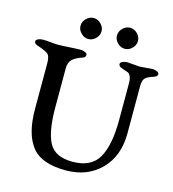

<svg xmlns="http://www.w3.org/2000/svg" viewBox="-113 -853 858 952"><g transform="rotate(15 316.0 -377.0)"><path d="M213.5 -743.5Q230 -760 251 -760Q272 -760 288.5 -743.5Q305 -727 305 -706Q305 -685 288.5 -668.5Q272 -652 251 -652Q230 -652 213.5 -668.5Q197 -685 197 -706Q197 -727 213.5 -743.5ZM400.5 -743.5Q417 -760 438 -760Q459 -760 475.5 -743.5Q492 -727 492 -706Q492 -685 475.5 -668.5Q459 -652 438 -652Q417 -652 400.5 -668.5Q384 -685 384 -706Q384 -727 400.5 -743.5ZM560 -492V-250Q560 -134 491 -64Q422 6 311 6Q185 6 135.5 -58.5Q86 -123 86 -248V-482Q86 -517 75 -528.5Q64 -540 16 -556Q0 -561 0 -573Q0 -581 11 -586Q22 -591 35 -591Q55 -591 75.5 -588.5Q96 -586 114 -586Q132 -586 171.5 -588.5Q211 -591 228 -591Q241 -591 252 -586Q263 -581 263 -573Q263 -561 248 -556Q214 -545 197.5 -529Q181 -513 181 -484V-284Q181 -157 212.5 -100.5Q244 -44 332 -44Q429 -44 466 -110Q503 -176 503 -304V-490Q503 -516 497 -528Q491 -540 484.5 -543Q478 -546 450 -555Q433 -561 433 -573Q433 -581 444 -586Q455 -591 468 -591Q476 -591 501 -588.5Q526 -586 533 -586Q540 -586 565 -588.5Q590 -591 597 -591Q610 -591 621 -586Q632 -581 632 -573Q632 -562 615 -556Q580 -545 570 -533Q560 -521 560 -492Z"/></g></svg>

Font: EB Garamond 08
Style: Regular
Weight: 400
Version: Version 0.016 ; ttfautohint (v1.5)